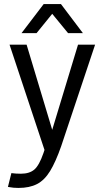

<svg xmlns="http://www.w3.org/2000/svg" viewBox="-20 -720 508 945"><path d="M36 132Q57 135 83 135Q125 135 149 114.5Q173 94 194 33L199 18L27 -500H111L237 -81L364 -500H448L281 0Q254 77 226.5 122Q199 167 162 186Q125 205 71 205Q59 205 47 204Q35 203 19 200ZM86 -557 195 -700H280L388 -557H315L237 -652L160 -557Z"/></svg>

Font: Epunda Sans
Style: Regular
Weight: 400
Designer: Simon Atzbach
Foundry: typofactur
Version: Version 2.204; ttfautohint (v1.8.4.7-5d5b)